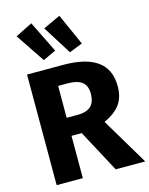

<svg xmlns="http://www.w3.org/2000/svg" viewBox="-142 -1074 903 1162"><g transform="rotate(-15 310.0 -493.0)"><path d="M293 -265H229V0H65V-693H292Q434 -693 505.5 -641Q577 -589 577 -482Q577 -415 545 -370.5Q513 -326 444 -295L620 0H435ZM229 -378H298Q353 -378 380.5 -403Q408 -428 408 -482Q408 -532 378.5 -555Q349 -578 288 -578H229ZM267 -789 186 -751 64 -933 170 -986ZM434 -789 351 -756 238 -936 346 -986Z"/></g></svg>

Font: FiraGOUPP
Style: Bold
Weight: 700
Designer: bBox Type
Foundry: bBox Type GmbH
Version: Version 1.001